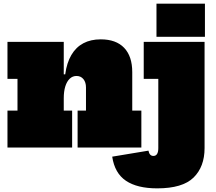

<svg xmlns="http://www.w3.org/2000/svg" viewBox="-20 -810 1184 1054"><path d="M330 -203H376V0H21V-203H76V-377H21V-580H330ZM452 -203V-330Q452 -358.5 437.8 -375.8Q423.5 -393 400 -393Q378.5 -393 362.8 -378Q347 -363 338.5 -335.8Q330 -308.5 330 -271L296 -402H338Q346.5 -465.5 371.8 -508.2Q397 -551 437.5 -572.5Q478 -594 533 -594Q617 -594 661.5 -547.5Q706 -501 706 -414V-203H756V0H406V-203ZM769 -580H1103V3Q1103 105.5 1042.5 164.8Q982 224 843 224Q733 224 671.2 182.2Q609.5 140.5 596 50L795 17Q797.5 31 804.2 38.5Q811 46 822 46Q835.5 46 842.2 35.2Q849 24.5 849 3V-377H769ZM839 -790H1105V-608H839Z"/></svg>

Font: Hepta Slab Black
Style: Regular
Weight: 900
Designer: Michael LaGattuta
Foundry: Michael LaGattuta
Version: Version 1.102